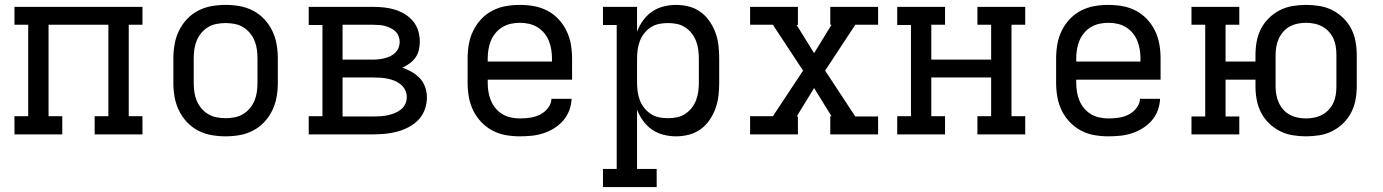

<svg xmlns="http://www.w3.org/2000/svg" viewBox="-20 -548 5640 783"><path d="M234 0H39V-74H95V-447H39V-520H561V-447H505V-74H561V0H366V-74H422V-447H178V-74H234Z M900 8Q871 8 842.5 3Q814 -2 788 -15.5Q762 -29 742 -50.5Q722 -72 709.5 -98Q697 -124 692 -152.5Q687 -181 687 -210V-310Q687 -339 692 -367.5Q697 -396 709.5 -422Q722 -448 742 -469.5Q762 -491 788 -504.5Q814 -518 842.5 -523Q871 -528 900 -528Q929 -528 957.5 -523Q986 -518 1012 -504.5Q1038 -491 1058 -469.5Q1078 -448 1090.5 -422Q1103 -396 1108 -367.5Q1113 -339 1113 -310V-210Q1113 -181 1108 -152.5Q1103 -124 1090.5 -98Q1078 -72 1058 -50.5Q1038 -29 1012 -15.5Q986 -2 957.5 3Q929 8 900 8ZM900 -66Q918 -66 936.5 -69.5Q955 -73 971 -82.5Q987 -92 999 -106.5Q1011 -121 1018 -138Q1025 -155 1027.5 -173.5Q1030 -192 1030 -210V-310Q1030 -328 1027.5 -346.5Q1025 -365 1018 -382Q1011 -399 999 -413.5Q987 -428 971 -437.5Q955 -447 936.5 -450.5Q918 -454 900 -454Q882 -454 863.5 -450.5Q845 -447 829 -437.5Q813 -428 801 -413.5Q789 -399 782 -382Q775 -365 772.5 -346.5Q770 -328 770 -310V-210Q770 -192 772.5 -173.5Q775 -155 782 -138Q789 -121 801 -106.5Q813 -92 829 -82.5Q845 -73 863.5 -69.5Q882 -66 900 -66Z M1239 0V-74H1295V-446H1239V-520H1503Q1525 -520 1547.5 -517.5Q1570 -515 1591 -508.5Q1612 -502 1631.5 -490Q1651 -478 1665 -461Q1679 -444 1685.5 -422.5Q1692 -401 1692 -378Q1692 -361 1688 -344Q1684 -327 1674 -313Q1664 -299 1650 -289Q1636 -279 1621 -272Q1641 -265 1659.5 -254.5Q1678 -244 1692.5 -228.5Q1707 -213 1714 -192.5Q1721 -172 1721 -151Q1721 -126 1712.5 -102Q1704 -78 1687 -60Q1670 -42 1647.5 -30Q1625 -18 1601 -11.5Q1577 -5 1552.5 -2.5Q1528 0 1503 0ZM1377 -305H1503Q1515 -305 1527 -306.5Q1539 -308 1550.5 -311Q1562 -314 1573 -319.5Q1584 -325 1592.5 -333.5Q1601 -342 1605.5 -353.5Q1610 -365 1610 -377Q1610 -389 1605.5 -400.5Q1601 -412 1592.5 -420Q1584 -428 1573 -433.5Q1562 -439 1550.5 -442Q1539 -445 1527 -446Q1515 -447 1503 -447H1377ZM1377 -73H1503Q1518 -73 1532.5 -74Q1547 -75 1561 -78Q1575 -81 1589 -86.5Q1603 -92 1614.5 -101Q1626 -110 1632.5 -123.5Q1639 -137 1639 -152Q1639 -167 1632.5 -180.5Q1626 -194 1614.5 -203.5Q1603 -213 1589.5 -218.5Q1576 -224 1561.5 -227Q1547 -230 1532.5 -231Q1518 -232 1503 -232H1377Z M2100 8Q2071 8 2042.5 3Q2014 -2 1988.5 -15.5Q1963 -29 1942.5 -50.5Q1922 -72 1909.5 -98Q1897 -124 1892 -152.5Q1887 -181 1887 -210V-310Q1887 -339 1892 -367.5Q1897 -396 1909.5 -422Q1922 -448 1942 -469.5Q1962 -491 1988 -504.5Q2014 -518 2042.5 -523Q2071 -528 2100 -528Q2129 -528 2157.5 -523Q2186 -518 2212 -504.5Q2238 -491 2258 -469.5Q2278 -448 2290.5 -422Q2303 -396 2308 -367.5Q2313 -339 2313 -310V-223H1969V-210Q1969 -191 1972 -173Q1975 -155 1982 -138Q1989 -121 2001 -106.5Q2013 -92 2029 -82.5Q2045 -73 2063.5 -69Q2082 -65 2100 -65Q2121 -65 2142 -68Q2163 -71 2182 -80.5Q2201 -90 2214.5 -107Q2228 -124 2229 -145H2311Q2310 -121 2301.5 -98Q2293 -75 2277 -56.5Q2261 -38 2240 -25Q2219 -12 2196 -4.5Q2173 3 2149 5.5Q2125 8 2100 8ZM2231 -297V-310Q2231 -328 2228 -346.5Q2225 -365 2218 -382Q2211 -399 2199 -413.5Q2187 -428 2171 -437.5Q2155 -447 2137 -451Q2119 -455 2100 -455Q2081 -455 2063 -451Q2045 -447 2029 -437.5Q2013 -428 2001 -413.5Q1989 -399 1982 -382Q1975 -365 1972 -346.5Q1969 -328 1969 -310V-297Z M2658 215H2439V141H2495V-446H2439V-520H2578V-419Q2587 -443 2602.5 -464.5Q2618 -486 2639 -500.5Q2660 -515 2685.5 -521.5Q2711 -528 2737 -528Q2763 -528 2789 -521.5Q2815 -515 2836.5 -499.5Q2858 -484 2873.5 -461.5Q2889 -439 2898 -414Q2907 -389 2910 -362.5Q2913 -336 2913 -310V-210Q2913 -184 2910 -157.5Q2907 -131 2898 -106Q2889 -81 2873.5 -58.5Q2858 -36 2836.5 -20.5Q2815 -5 2789 1.5Q2763 8 2737 8Q2711 8 2685.5 1.5Q2660 -5 2639 -19.5Q2618 -34 2602.5 -55.5Q2587 -77 2578 -101V141H2658ZM2704 -66Q2722 -66 2740 -69.5Q2758 -73 2773.5 -83Q2789 -93 2800.5 -107.5Q2812 -122 2818.5 -139Q2825 -156 2827.5 -174Q2830 -192 2830 -210V-310Q2830 -328 2827.5 -346Q2825 -364 2818.5 -381Q2812 -398 2800.5 -412.5Q2789 -427 2773.5 -437Q2758 -447 2740 -450.5Q2722 -454 2704 -454Q2686 -454 2668 -450.5Q2650 -447 2634.5 -437Q2619 -427 2607.5 -412.5Q2596 -398 2589.5 -381Q2583 -364 2580.5 -346Q2578 -328 2578 -310V-210Q2578 -192 2580.5 -174Q2583 -156 2589.5 -139Q2596 -122 2607.5 -107.5Q2619 -93 2634.5 -83Q2650 -73 2668 -69.5Q2686 -66 2704 -66Z M3234 0H3039V-74H3132L3255 -260L3132 -447H3039V-520H3234V-446H3229L3300 -331L3371 -447H3366V-520H3561V-447H3468L3345 -260L3468 -73H3561V0H3366V-74H3371L3300 -189L3229 -73H3234Z M3834 0H3639V-74H3695V-446H3639V-520H3834V-447H3778V-305H4022V-447H3966V-520H4161V-447H4105V-74H4161V0H3966V-74H4022V-232H3778V-74H3834Z M4500 8Q4471 8 4442.5 3Q4414 -2 4388.5 -15.5Q4363 -29 4342.5 -50.5Q4322 -72 4309.5 -98Q4297 -124 4292 -152.5Q4287 -181 4287 -210V-310Q4287 -339 4292 -367.5Q4297 -396 4309.5 -422Q4322 -448 4342 -469.5Q4362 -491 4388 -504.5Q4414 -518 4442.5 -523Q4471 -528 4500 -528Q4529 -528 4557.5 -523Q4586 -518 4612 -504.5Q4638 -491 4658 -469.5Q4678 -448 4690.5 -422Q4703 -396 4708 -367.5Q4713 -339 4713 -310V-223H4369V-210Q4369 -191 4372 -173Q4375 -155 4382 -138Q4389 -121 4401 -106.5Q4413 -92 4429 -82.5Q4445 -73 4463.5 -69Q4482 -65 4500 -65Q4521 -65 4542 -68Q4563 -71 4582 -80.5Q4601 -90 4614.5 -107Q4628 -124 4629 -145H4711Q4710 -121 4701.5 -98Q4693 -75 4677 -56.5Q4661 -38 4640 -25Q4619 -12 4596 -4.5Q4573 3 4549 5.5Q4525 8 4500 8ZM4631 -297V-310Q4631 -328 4628 -346.5Q4625 -365 4618 -382Q4611 -399 4599 -413.5Q4587 -428 4571 -437.5Q4555 -447 4537 -451Q4519 -455 4500 -455Q4481 -455 4463 -451Q4445 -447 4429 -437.5Q4413 -428 4401 -413.5Q4389 -399 4382 -382Q4375 -365 4372 -346.5Q4369 -328 4369 -310V-297Z M5306 8Q5279 8 5251.5 3.5Q5224 -1 5199.5 -13.5Q5175 -26 5155 -45.5Q5135 -65 5122.5 -89.5Q5110 -114 5105 -141Q5100 -168 5100 -196V-223H4978V-73H5034V0H4839V-73H4895V-447H4839V-520H5034V-447H4978V-297H5100V-324Q5100 -352 5105 -379Q5110 -406 5122.5 -430.5Q5135 -455 5155 -474.5Q5175 -494 5199.5 -506.5Q5224 -519 5251.5 -523.5Q5279 -528 5306 -528Q5334 -528 5361.5 -523.5Q5389 -519 5413.5 -506.5Q5438 -494 5458 -474.5Q5478 -455 5490.5 -430.5Q5503 -406 5508 -379Q5513 -352 5513 -324V-196Q5513 -168 5508 -141Q5503 -114 5490.5 -89.5Q5478 -65 5458 -45.5Q5438 -26 5413.5 -13.5Q5389 -1 5361.5 3.5Q5334 8 5306 8ZM5306 -65Q5323 -65 5340 -68.5Q5357 -72 5372 -80Q5387 -88 5399 -101Q5411 -114 5418 -129.5Q5425 -145 5427.5 -162Q5430 -179 5430 -196V-324Q5430 -341 5427.5 -358Q5425 -375 5418 -390.5Q5411 -406 5399 -419Q5387 -432 5372 -440Q5357 -448 5340 -451.5Q5323 -455 5306 -455Q5289 -455 5272 -451.5Q5255 -448 5240 -440Q5225 -432 5213.5 -419Q5202 -406 5195 -390.5Q5188 -375 5185 -358Q5182 -341 5182 -324V-196Q5182 -179 5185 -162Q5188 -145 5195 -129.5Q5202 -114 5213.5 -101Q5225 -88 5240 -80Q5255 -72 5272 -68.5Q5289 -65 5306 -65Z"/></svg>

Font: Iosevka Etoile
Style: Regular
Weight: 400
Designer: Belleve Invis
Foundry: Belleve Invis
Version: Version 33.2.4